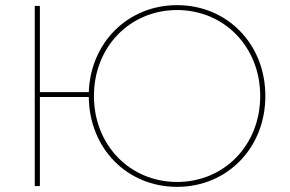

<svg xmlns="http://www.w3.org/2000/svg" viewBox="-20 -723 1126 746"><path d="M115 0H135V-346H325C327 -146 474 3 668 3C863 3 1011 -148 1011 -350C1011 -552 863 -703 668 -703C478 -703 332 -559 325 -365H135V-700H115ZM668 -16C485 -16 345 -159 345 -350C345 -541 485 -684 668 -684C851 -684 991 -541 991 -350C991 -159 851 -16 668 -16Z"/></svg>

Font: Chess Sans Thin
Style: Regular
Weight: 100
Designer: Wolf Bōese
Foundry: Wolf Bōese
Version: Version 7.223;Glyphs 3.3 (3306)